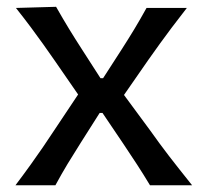

<svg xmlns="http://www.w3.org/2000/svg" viewBox="-20 -550 614 570"><path d="M25.9 0Q52.7 -35.6 71.8 -62.3Q90.8 -88.9 106.9 -112.3Q123 -135.7 140.6 -162.6L211.9 -269.5L143.1 -369.1Q124.5 -396 107.9 -419.2Q91.3 -442.4 72.3 -468Q53.2 -493.7 27.3 -526.4L146.5 -529.8Q167 -493.7 185.1 -464.1Q203.1 -434.6 224.6 -401.4L278.3 -317.9H286.1L340.3 -401.9Q361.3 -434.6 378.4 -462.9Q395.5 -491.2 415 -526.4H534.7Q508.3 -492.2 489.7 -467.8Q471.2 -443.4 455.6 -421.6Q439.9 -399.9 420.9 -373L348.1 -268.1L426.3 -162.1Q453.6 -123.5 481.2 -87.6Q508.8 -51.8 550.3 0H425.3Q405.3 -33.2 387.2 -61Q369.1 -88.9 346.2 -123L284.2 -214.8H275.9L220.2 -127Q197.8 -91.8 180.7 -63.5Q163.6 -35.2 144.5 0Z"/></svg>

Font: Pinar-FD Medium
Style: Regular
Weight: 500
Designer: Amin Abedi
Version: Version 3.000